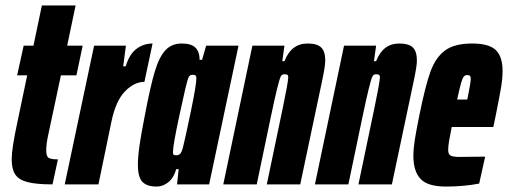

<svg xmlns="http://www.w3.org/2000/svg" viewBox="-20 -678 1868 706"><path d="M23 -92Q23 -132 44 -229L80 -401H43L67 -510H103L134 -658H258L227 -510H284L261 -401H204L158 -185Q150 -150 150 -125Q150 -103 159 -97.5Q168 -92 193 -92L173 0Q113 0 81 -8.5Q49 -17 36 -36.5Q23 -56 23 -92Z M326 -510H443L433 -434H442Q456 -479 482 -498.5Q508 -518 541 -518L511 -377Q474 -377 440 -342.5Q406 -308 390 -232L342 0H218Z M487 -72Q487 -101 493 -143Q499 -185 513 -256Q533 -361 549 -414.5Q565 -468 588 -493Q611 -518 648 -518Q684 -518 699 -502.5Q714 -487 714 -458H723L738 -510H857L749 0H631L637 -56H628Q619 -24 599 -8Q579 8 556 8Q520 8 503.5 -9.5Q487 -27 487 -72ZM653 -137Q662 -173 682 -269.5Q702 -366 702 -389Q702 -399 698.5 -401Q695 -403 688 -403Q679 -403 674.5 -395.5Q670 -388 661.5 -352Q653 -316 640 -255Q616 -144 616 -119Q616 -111 618.5 -109Q621 -107 628 -107Q637 -107 642.5 -112.5Q648 -118 653 -137Z M908 -510H1026L1018 -453H1026Q1051 -518 1111 -518Q1146 -518 1161 -503.5Q1176 -489 1176 -455Q1176 -434 1163 -374L1084 0H961L1020 -282Q1039 -373 1040 -394Q1040 -401 1036.5 -403Q1033 -405 1025 -405Q1017 -405 1012.5 -397Q1008 -389 998.5 -350Q989 -311 975 -244L924 0H801Z M1245 -510H1363L1355 -453H1363Q1388 -518 1448 -518Q1483 -518 1498 -503.5Q1513 -489 1513 -455Q1513 -434 1500 -374L1421 0H1298L1357 -282Q1376 -373 1377 -394Q1377 -401 1373.5 -403Q1370 -405 1362 -405Q1354 -405 1349.5 -397Q1345 -389 1335.5 -350Q1326 -311 1312 -244L1261 0H1138Z M1500 -105Q1500 -131 1505.5 -165.5Q1511 -200 1522 -254Q1544 -363 1563 -415Q1582 -467 1616.5 -492.5Q1651 -518 1716 -518Q1778 -518 1803 -494Q1828 -470 1828 -417Q1828 -390 1822.5 -357Q1817 -324 1803 -254L1794 -211H1641Q1635 -182 1631.5 -161Q1628 -140 1628 -127Q1628 -110 1637.5 -105.5Q1647 -101 1669 -101L1764 -102L1742 -3Q1685 8 1620 8Q1553 8 1526.5 -20Q1500 -48 1500 -105ZM1698 -312 1701 -326Q1711 -375 1711 -388Q1711 -396 1708 -399Q1705 -402 1698 -402Q1691 -402 1686 -397Q1681 -392 1675.5 -373Q1670 -354 1661 -312Z"/></svg>

Font: Saira Ultra Condensed Black
Style: Italic
Weight: 900
Width: 1
Italic angle: -12°
Designer: Hector Gatti with collaboration of the Omnibus-Type team
Foundry: Omnibus-Type
Version: Version 1.001; ttfautohint (v1.8)